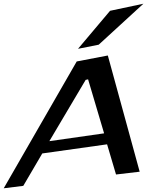

<svg xmlns="http://www.w3.org/2000/svg" viewBox="-127 -968 799 1031"><path d="M623 -46 452 -670 285 -638 -107 43 -2 30 100 -144 448 -193 496 -31ZM432 -252 138 -210 333 -539 346 -542ZM643 -948 464 -910 292 -706 403 -728Z"/></svg>

Font: Gamestation Warped
Style: Italic
Weight: 400
Designer: Jonas Hecksher
Foundry: Jonas Hecksher, Playtypeª, e-types AS
Version: Version 1.003